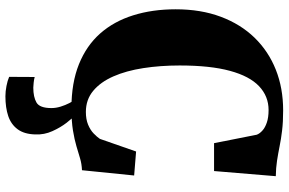

<svg xmlns="http://www.w3.org/2000/svg" viewBox="-194 -598 1041 692"><g transform="rotate(90 326.0 -251.5)"><path d="M369 11Q278 11 211 -16Q144 -43 100.2 -92.5Q56.5 -142 34.8 -211.2Q13 -280.5 13 -364.5Q13 -455.5 39.8 -527Q66.5 -598.5 115.2 -648.8Q164 -699 230.5 -725.5Q297 -752 377.5 -752Q419 -752 450 -748.2Q481 -744.5 506.8 -739.2Q532.5 -734 558.5 -730Q584.5 -726 614.5 -725.5L596 -503H495.5L465 -657Q461 -667.5 450.2 -677.2Q439.5 -687 421.2 -693.2Q403 -699.5 376 -699.5Q326.5 -699.5 290.2 -665.2Q254 -631 234.8 -560.2Q215.5 -489.5 215.5 -379Q215.5 -309.5 225 -248Q234.5 -186.5 254.8 -140.2Q275 -94 306.8 -67.5Q338.5 -41 383 -41Q409.5 -41 428.8 -49Q448 -57 460.5 -69Q473 -81 480 -91.5L525.5 -222L612 -215L593 -27Q570 -26 550 -20Q530 -14 506.5 -7Q483 0 450 5.5Q417 11 369 11ZM326.5 249Q309 249 289.5 245.2Q270 241.5 256.5 235.5L257 143.5Q266 146 277.8 147.2Q289.5 148.5 295.5 148.5Q329 148.5 349 137Q369 125.5 369 83Q369 67 363.8 50Q358.5 33 351.2 18.8Q344 4.5 337.5 -3L375 -6.5L393.5 -3Q405 6.5 422 28.5Q439 50.5 452.2 79.8Q465.5 109 464 141.5Q463 181 445.5 204.8Q428 228.5 397.8 238.8Q367.5 249 326.5 249Z"/></g></svg>

Font: Merriweather 72pt Black
Style: Regular
Weight: 900
Version: Version 2.100